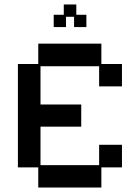

<svg xmlns="http://www.w3.org/2000/svg" viewBox="-20 -826 626 858"><path d="M151 12V-78H60V-540H151V-631H433V-540H525V-440H423V-530H161V-359H343V-260H161V-88H423V-179H525V-78H433V12ZM220 -705V-760H265V-806H321V-760H366V-705H311V-751H275V-705Z"/></svg>

Font: Pixelify Sans
Style: Regular
Weight: 400
Designer: Stefie Justprince
Foundry: Typecalism Foundryline
Version: Version 1.000;February 13, 2025;FontCreator 15.0.0.3015 64-b